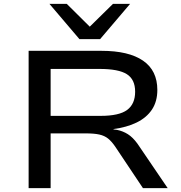

<svg xmlns="http://www.w3.org/2000/svg" viewBox="-20 -966 932 986"><path d="M127 0V-705H501Q641 -705 714.5 -654.5Q788 -604 788 -504Q788 -445 760.5 -403.5Q733 -362 682 -337Q631 -312 561 -303L566 -301L581 -299Q611 -293 636.5 -277Q662 -261 686 -228L841 0H714L571 -214Q553 -240 535 -254.5Q517 -269 490.5 -275Q464 -281 420 -281H240V0ZM240 -371H497Q592 -371 633 -401.5Q674 -432 674 -495Q674 -558 631.5 -585Q589 -612 492 -612H240ZM388 -765 234 -946H323L441 -829L560 -946H648L494 -765Z"/></svg>

Font: Nunito Sans 7pt Expanded Medium
Style: Regular
Weight: 500
Width: 7
Designer: Vernon Adams
Foundry: Vernon Adams
Version: Version 3.101;gftools[0.9.27]